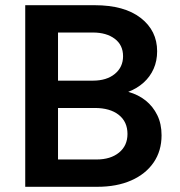

<svg xmlns="http://www.w3.org/2000/svg" viewBox="-20 -718 690 738"><path d="M473 -365Q512 -354 540 -331.5Q568 -309 584.5 -275.5Q601 -242 601 -198Q601 -138 570.5 -93.5Q540 -49 484.5 -24.5Q429 0 354 0H77V-698H344Q458 -698 521 -649Q584 -600 584 -521Q584 -484 570.5 -453.5Q557 -423 532 -400.5Q507 -378 473 -365ZM337 -593H203V-408H337Q390 -408 421.5 -434Q453 -460 453 -502Q453 -545 421 -569Q389 -593 337 -593ZM203 -105H351Q405 -105 437.5 -131.5Q470 -158 470 -203Q470 -250 436.5 -276.5Q403 -303 344 -303H203Z"/></svg>

Font: Azeret Mono Medium
Style: Regular
Weight: 500
Designer: Martin Vácha
Foundry: Displaay
Version: Version 1.002